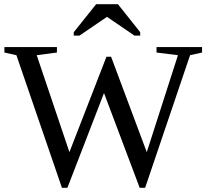

<svg xmlns="http://www.w3.org/2000/svg" viewBox="-20 -879 984 914"><path d="M670.9 15.1H645L475.1 -436L300.8 15.1H274.9L58.1 -616.2L1 -628.9V-654.8H251V-628.9L154.8 -616.2L310.5 -154.8L486.8 -608.9H508.8L678.7 -154.8L827.1 -616.2L725.1 -628.9V-654.8H941.9V-628.9L884.8 -616.2ZM331.1 -709.5V-725.6L437.5 -858.9H541.5L647.5 -725.6V-709.5H620.1L489.3 -798.8L358.4 -709.5Z"/></svg>

Font: Liberation Serif
Style: Regular
Weight: 400
Designer: Steve Matteson
Foundry: Ascender Corporation
Version: Version 2.1.5